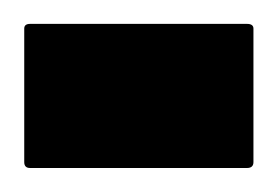

<svg xmlns="http://www.w3.org/2000/svg" viewBox="-30 -140 231 160"><path d="M175.8 -120.1Q181.2 -120.1 181.2 -116.2V-4.9Q181.2 0 175.8 0H-4.9Q-9.8 0 -9.8 -4.9V-116.2Q-9.8 -120.1 -4.9 -120.1Z"/></svg>

Font: Noto Sans Kufi Arabic
Style: Bold
Weight: 700
Designer: Monotype Design team
Foundry: Monotype Imaging Inc.
Version: Version 1.02